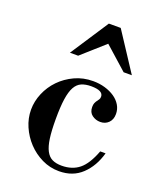

<svg xmlns="http://www.w3.org/2000/svg" viewBox="-141 -843 788 944"><g transform="rotate(20 252.5 -371.0)"><path d="M288 -435Q259 -435 238 -426Q217 -417 204 -393.5Q191 -370 185 -329Q179 -288 179 -224Q179 -163 184.5 -123.5Q190 -84 202.5 -60.5Q215 -37 235 -27.5Q255 -18 284 -18Q339 -18 375.5 -47.5Q412 -77 439 -149H467Q447 -77 400 -32.5Q353 12 281 12Q233 12 191 -8.5Q149 -29 117.5 -62.5Q86 -96 67.5 -138.5Q49 -181 49 -226Q49 -270 67 -312.5Q85 -355 117 -388Q149 -421 193 -441.5Q237 -462 289 -462Q322 -462 351 -453.5Q380 -445 402 -430Q424 -415 436.5 -394Q449 -373 449 -348Q449 -319 432 -302Q415 -285 389 -285Q365 -285 346 -299Q327 -313 327 -341Q327 -354 330.5 -362Q334 -370 338.5 -376Q343 -382 347 -388Q351 -394 351 -403Q351 -435 288 -435ZM414 -554 295 -660 176 -554H133L264 -754H326L457 -554Z"/></g></svg>

Font: Libre Bodoni
Style: Regular
Weight: 400
Designer: Pablo Impallari, Rodrigo Fuenzalida
Foundry: Pablo Impallari, Rodrigo Fuenzalida
Version: Version 1.001; ttfautohint (v1.5.65-e2d9)